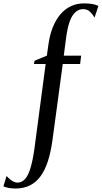

<svg xmlns="http://www.w3.org/2000/svg" viewBox="-148 -834 588 1106"><path d="M131 -577.5Q138.5 -633 156.2 -677Q174 -721 200.2 -751.8Q226.5 -782.5 260.8 -798.5Q295 -814.5 336 -814.5Q361.5 -814.5 381.8 -811.2Q402 -808 419 -800L396.5 -732.5Q388 -749 371.8 -765.2Q355.5 -781.5 331.5 -781.5Q305.5 -781.5 285.8 -763.5Q266 -745.5 253 -708.8Q240 -672 232.5 -614.5L219.5 -513.5H319.5L313.5 -465.5H213.5L154 -25Q144.5 43 127.8 94.8Q111 146.5 85.5 181.2Q60 216 24.8 233.8Q-10.5 251.5 -56.5 252Q-79.5 252 -96.2 248.8Q-113 245.5 -128.5 240L-110 179.5Q-104 187 -93.5 196.2Q-83 205.5 -70.8 211.8Q-58.5 218 -48.5 218Q-22 218 -3.5 197.2Q15 176.5 28 132.8Q41 89 50.5 21L115 -465.5H47.5L51 -484L122 -513.5Z"/></svg>

Font: Merriweather 120pt
Style: Italic
Weight: 400
Italic angle: -7.8°
Version: Version 2.101